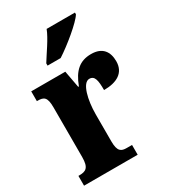

<svg xmlns="http://www.w3.org/2000/svg" viewBox="-187 -859 843 952"><g transform="rotate(-30 234.0 -383.0)"><path d="M149 -619V-606H224C283 -644 377 -721 398 -756V-766H236C219 -721 174 -660 149 -619ZM8 0H315V-56H285C254 -56 235 -64 235 -123V-277C235 -359 256 -446 295 -446C326 -446 331 -416 331 -361C405 -361 455 -389 455 -455C455 -509 429 -548 364 -548C299 -548 260 -514 232 -439H228L210 -536H15V-480H19C55 -480 71 -471 71 -412V-128C71 -65 50 -56 12 -56H8Z"/></g></svg>

Font: Noto Serif Myanmar ExtraCondensed Black
Style: Regular
Weight: 900
Width: 2
Designer: Ben Mitchell and the Monotype Design Team
Foundry: Monotype Imaging Inc.
Version: Version 2.106